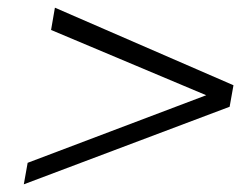

<svg xmlns="http://www.w3.org/2000/svg" viewBox="-20 -520 628 500"><path d="M42 -40 52 -96 517 -272 113 -442 123 -500 588 -298 578 -242Z"/></svg>

Font: Overused Grotesk Light
Style: Italic
Weight: 300
Italic angle: -10°
Version: Version 0.003